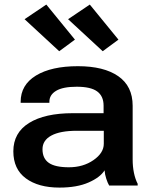

<svg xmlns="http://www.w3.org/2000/svg" viewBox="-20 -829 684 858"><path d="M39.6 -152.8Q39.6 -73.2 95.5 -32Q151.4 9.3 245.6 9.3Q324.2 9.3 376.2 -13.7Q428.2 -36.6 447.3 -67.9Q448.7 -49.3 454.8 -30.5Q460.9 -11.7 467.8 0H595.2V-7.8Q584.5 -28.3 578.6 -56.4Q572.8 -84.5 572.8 -116.2V-356.4Q572.8 -443.8 508.5 -488.5Q444.3 -533.2 328.1 -533.2Q209.5 -533.2 140.9 -491.5Q72.3 -449.7 72.3 -374V-369.6H200.7V-374.5Q200.7 -405.3 231 -423.3Q261.2 -441.4 322.8 -441.4Q385.7 -441.4 414.3 -420.4Q442.9 -399.4 442.9 -356.9V-323.2H305.7Q180.2 -323.2 109.9 -279.5Q39.6 -235.8 39.6 -152.8ZM169.9 -162.1Q169.9 -201.7 209.2 -223.1Q248.5 -244.6 323.7 -244.6H443.8V-186.5Q443.8 -145.5 397.7 -113.5Q351.6 -81.5 288.1 -81.5Q226.1 -81.5 198 -101.3Q169.9 -121.1 169.9 -162.1ZM244.6 -600.1 314.9 -651.9 187 -808.6 89.8 -743.2ZM439 -600.1 509.3 -651.9 381.3 -808.6 284.2 -743.2Z"/></svg>

Font: Roboto Flex
Style: wght 600 wdth 140 opsz 13.0 GRAD 0.00 slnt 0.00 XTRA 468 XOPQ 96 YOPQ 79 YTLC 514 YTUC 712 YTAS 750 YTDE -203.00 YTFI 738
Weight: 600
Width: 8
Designer: Berlow after Robertson
Foundry: Google
Version: Version 3.100